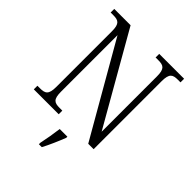

<svg xmlns="http://www.w3.org/2000/svg" viewBox="-258 -849 1205 1205"><g transform="rotate(45 344.5 -246.5)"><path d="M39 0H260V-32H236C190 -32 170 -42 170 -111V-612L522 0H570V-603C570 -672 591 -682 636 -682H659V-714H438V-682H462C507 -682 528 -672 528 -605V-113L184 -714H39V-682H62C107 -682 128 -672 128 -605V-111C128 -42 107 -32 61 -32H39ZM305 208V221H331C353 180 382 113 398 71V61H330C324 109 315 161 305 208Z"/></g></svg>

Font: Noto Serif Georgian SemiCondensed Light
Style: Regular
Weight: 300
Width: 4
Designer: Monotype Design Team, Akaki Razmadze
Foundry: Google LLC
Version: Version 2.003